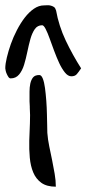

<svg xmlns="http://www.w3.org/2000/svg" viewBox="-104 -703 327 727"><path d="M7.8 -329.1Q7.8 -340.8 7.8 -356.4Q7.8 -372.1 10.7 -386.2Q13.7 -400.4 21 -409.7Q28.3 -418.9 44.9 -418.9Q52.7 -418.9 58.1 -405.3Q63.5 -391.6 66.4 -369.6Q69.3 -347.7 71.3 -321.3Q73.2 -294.9 73.7 -270.5Q74.2 -246.1 74.7 -226.6Q75.2 -207 75.2 -200.2Q77.1 -174.8 82.5 -148.9Q87.9 -123 93.3 -96.7Q98.6 -70.3 103 -44.9Q107.4 -19.5 107.4 3.9Q73.2 3.9 52.7 -10.7Q32.2 -25.4 22 -49.8Q11.7 -74.2 8.8 -106Q5.9 -137.7 6.8 -170.4Q7.8 -203.1 9.3 -235.8Q10.7 -268.6 8.8 -294.9V-299.8Q8.8 -304.7 8.3 -309.6Q7.8 -314.5 7.8 -319.3ZM-84 -444.3Q-84 -460.9 -78.1 -485.4Q-72.3 -509.8 -63 -536.1Q-53.7 -562.5 -40 -588.9Q-26.4 -615.2 -10.3 -636.2Q5.9 -657.2 24.4 -669.9Q43 -682.6 62.5 -682.6Q68.4 -682.6 75.2 -683.1Q82 -683.6 88.9 -681.6Q95.7 -679.7 100.6 -676.3Q105.5 -672.9 108.4 -663.1Q113.3 -634.8 122.6 -606Q131.8 -577.1 145 -549.3Q158.2 -521.5 172.9 -495.1Q187.5 -468.8 203.1 -444.3Q193.4 -429.7 186.5 -421.9Q179.7 -414.1 166 -414.1Q153.3 -414.1 141.6 -428.7Q129.9 -443.4 120.1 -464.4Q110.4 -485.4 101.1 -510.3Q91.8 -535.2 84 -557.1Q76.2 -579.1 68.8 -593.3Q61.5 -607.4 55.7 -607.4Q38.1 -607.4 27.8 -592.8Q17.6 -578.1 11.2 -555.7Q4.9 -533.2 -0.5 -506.8Q-5.9 -480.5 -12.7 -458Q-19.5 -435.5 -31.7 -420.9Q-43.9 -406.2 -63.5 -406.2Q-68.4 -406.2 -71.8 -411.1Q-75.2 -416 -78.1 -422.4Q-81.1 -428.7 -82.5 -435.1Q-84 -441.4 -84 -444.3Z"/></svg>

Font: Swanky and Moo Moo Cyrillic
Style: Regular
Weight: 400
Designer: Kimberly Geswein; Denis Ignatov
Foundry: Kimberly Geswein; Denis Ignatov
Version: Version 1.003 June 27, 2018